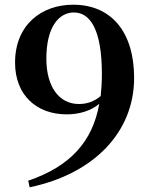

<svg xmlns="http://www.w3.org/2000/svg" viewBox="-20 -777 636 816"><path d="M106 19C379 -38 550 -215 550 -446C550 -640 454 -757 291 -757C156 -757 44 -671 44 -511C44 -372 136 -291 263 -291C321 -291 369 -308 402 -336C373 -174 278 -70 100 -9ZM408 -369C381 -346 351 -335 315 -335C232 -335 177 -407 177 -528C177 -662 230 -724 294 -724C363 -724 413 -652 413 -462C413 -429 411 -398 408 -369Z"/></svg>

Font: GenRyuMin2 TW B
Style: Regular
Weight: 700
Version: Version 2.100;PS 2.1;hotconv 16.6.51;makeotf.lib2.5.65220 DE